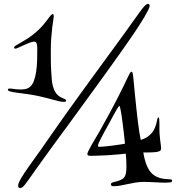

<svg xmlns="http://www.w3.org/2000/svg" viewBox="-20 -949 917 978"><path d="M733.9 -929.2Q742.2 -929.2 742.2 -918.9Q742.2 -912.6 735.1 -898.2Q728 -883.8 716.6 -864.3Q705.1 -844.7 690.7 -822.3Q676.3 -799.8 661.4 -777.8Q646.5 -755.9 632.6 -736.1Q618.7 -716.3 608.9 -702.1Q591.8 -677.7 567.4 -643.6Q543 -609.4 514.2 -569.3Q485.4 -529.3 453.6 -485.8Q421.9 -442.4 390.4 -398.9Q358.9 -355.5 328.9 -314.5Q298.8 -273.4 273.4 -239Q248 -204.6 229 -178.2Q210 -151.9 200.2 -138.2Q181.2 -110.8 162.8 -86.2Q144.5 -61.5 130.9 -41Q115.2 -18.6 104 -4.9Q92.8 8.8 83 8.8Q78.6 8.8 75.4 6.3Q72.3 3.9 72.3 -2.9Q72.3 -15.1 87.2 -40.5Q102.1 -65.9 127 -101.1Q154.8 -140.1 187.3 -185.3Q219.7 -230.5 254.9 -282.2Q282.2 -321.8 315.9 -368.9Q349.6 -416 386.2 -466.6Q422.9 -517.1 460.7 -569.1Q498.5 -621.1 534.7 -670.4Q570.8 -719.7 603.5 -764.6Q636.2 -809.6 662.1 -846.2Q675.3 -864.3 686 -879.6Q696.8 -895 705.6 -906Q714.4 -917 721.4 -923.1Q728.5 -929.2 733.9 -929.2ZM649.9 -583.5Q654.3 -583.5 656.2 -574Q658.2 -564.5 659.7 -546.4Q661.1 -532.7 663.3 -509Q665.5 -485.4 668.5 -456.1Q671.4 -426.8 674.8 -394.8Q678.2 -362.8 681.9 -332.8Q685.5 -302.7 689.5 -277.3Q693.4 -252 696.8 -236.3Q725.1 -245.1 741.7 -260.3Q757.3 -273.4 764.9 -289.3Q772.5 -305.2 776.1 -318.6Q779.8 -332 781.2 -341.3Q782.7 -350.6 786.6 -350.6Q790 -350.6 791 -343.3Q792 -335.9 792 -323.2V-290.5Q792 -274.4 793.5 -259.3Q794.9 -244.1 796.4 -231.2Q797.9 -218.3 799.3 -208.5Q800.8 -198.7 800.8 -193.4Q800.8 -188.5 798.8 -184.6Q794.4 -177.7 778.3 -175Q762.2 -172.4 732.9 -172.4H710Q723.1 -91.8 756.8 -62.5Q765.6 -54.7 776.1 -49.6Q786.6 -44.4 797.9 -41.5Q809.1 -38.6 820.1 -37.4Q831.1 -36.1 839.8 -36.1Q847.2 -36.1 852.1 -34.9Q856.9 -33.7 856.9 -28.3Q856.9 -21.5 846.4 -20Q835.9 -18.6 820.8 -18.6Q812 -18.6 799.8 -19Q787.6 -19.5 773.4 -20.3Q759.3 -21 744.1 -21.7Q729 -22.5 713.9 -22.5Q690.9 -22.5 670.4 -19Q649.9 -15.6 630.9 -11.5Q611.8 -7.3 593.8 -3.9Q575.7 -0.5 557.6 -0.5Q552.2 -0.5 548.6 -2.7Q544.9 -4.9 544.9 -9.3Q544.9 -15.6 549.1 -17.8Q553.2 -20 558.6 -21.5Q579.1 -25.9 591.8 -31Q604.5 -36.1 611.6 -44.4Q618.7 -52.7 621.3 -65.9Q624 -79.1 624 -99.1Q624 -114.3 623.3 -131.8Q622.6 -149.4 620.6 -166.5Q610.4 -165.5 599.6 -164.1Q589.8 -163.1 578.4 -162.1Q566.9 -161.1 554.7 -160.2Q545.4 -159.2 530.8 -158.4Q516.1 -157.7 500 -157Q483.9 -156.2 468.5 -155.8Q453.1 -155.3 441.9 -155.3Q424.8 -155.3 424.8 -163.6Q424.8 -168.9 430.9 -181.6Q437 -194.3 446.5 -210.7Q456.1 -227.1 467 -245.6Q478 -264.2 487.8 -281.2Q516.1 -331.1 539.1 -373.8Q562 -416.5 579.3 -450.4Q596.7 -484.4 608.4 -508.5Q620.1 -532.7 626 -545.4Q629.4 -552.2 632.6 -559.1Q635.7 -565.9 638.7 -571.3Q641.6 -576.7 644.3 -580.1Q647 -583.5 649.9 -583.5ZM610.8 -271.5Q607.9 -296.9 604.7 -321.5Q601.6 -346.2 598.6 -365.7Q595.7 -385.3 592.8 -397.2Q589.8 -409.2 587.9 -409.2Q585 -409.2 576.9 -395.5Q568.8 -381.8 557.9 -361.8Q546.9 -341.8 534.7 -318.8Q522.5 -295.9 511.7 -277.3Q508.8 -271.5 503.4 -261.5Q498 -251.5 492.4 -240.7Q486.8 -230 482.9 -220.5Q479 -210.9 479 -206.5Q479 -204.1 480 -202.6Q481 -201.2 484.9 -201.2Q492.7 -201.2 504.4 -202.1Q516.1 -203.1 529.8 -204.6Q543.5 -206.1 557.6 -208Q571.8 -210 583.7 -211.7Q595.7 -213.4 604.5 -214.8Q613.3 -216.3 616.7 -217.3ZM248 -877Q252 -877 252.9 -873.8Q253.9 -870.6 253.9 -866.2Q253.9 -861.3 251.5 -847.2Q249 -833 246.3 -810.5Q243.7 -788.1 241.2 -757.8Q238.8 -727.5 238.8 -689.9Q238.8 -664.1 239 -636.2Q239.3 -608.4 241.2 -581.1Q242.2 -559.6 244.1 -540.5Q246.1 -521.5 250.7 -505.4Q255.4 -489.3 263.9 -476.6Q272.5 -463.9 287.1 -455.1Q292 -452.1 297.4 -450Q302.7 -447.8 307.1 -445.8Q311.5 -443.8 314.2 -441.9Q316.9 -439.9 316.9 -437Q316.9 -433.1 313.7 -431.6Q310.5 -430.2 305.2 -430.2Q295.4 -430.2 282 -433.1Q268.6 -436 251.7 -440.7Q234.9 -445.3 215.3 -450.4Q195.8 -455.6 174.8 -460Q144.5 -466.3 116.7 -470Q88.9 -473.6 67.4 -476.6Q45.9 -479.5 33 -482.9Q20 -486.3 20 -492.2Q20 -498 28.8 -498Q37.1 -498 53 -495.6Q68.8 -493.2 86.9 -493.2Q97.7 -493.2 109.1 -495.4Q120.6 -497.6 127.9 -502.9Q143.6 -513.2 152.1 -535.6Q160.6 -558.1 164.6 -586.4Q168.5 -614.7 169.2 -645Q169.9 -675.3 169.9 -701.2Q169.9 -719.7 166.5 -728.3Q163.1 -736.8 153.8 -736.8Q144 -736.8 129.9 -731.2Q115.7 -725.6 101.3 -719Q86.9 -712.4 75 -706.8Q63 -701.2 58.1 -701.2Q55.7 -701.2 53.7 -702.1Q51.8 -703.1 51.8 -706.1Q51.8 -711.9 61.8 -717.8Q71.8 -723.6 88.4 -733.2Q105 -742.7 127 -757.1Q148.9 -771.5 172.9 -793.9Q191.9 -811.5 204.1 -826.7Q216.3 -841.8 224.6 -853Q232.9 -864.3 238.3 -870.6Q243.7 -877 248 -877Z"/></svg>

Font: Henny Penny
Style: Regular
Weight: 400
Version: Version 1.001